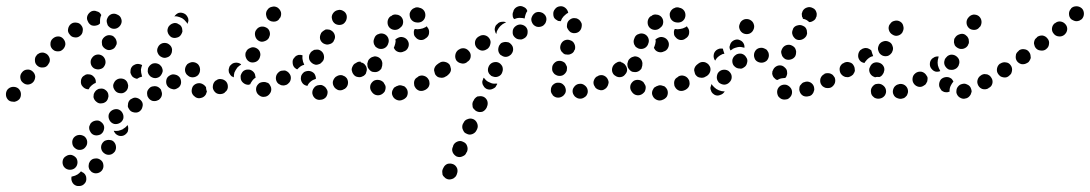

<svg xmlns="http://www.w3.org/2000/svg" viewBox="-35 -310 3650 643"><path d="M225 274Q231 270 236 264Q239 265 241 267Q244 268 246 270Q250 273 252 278Q254 282 254 287Q255 298 248 305Q241 313 230 313Q230 313 230 313Q230 313 230 313Q230 313 230 313Q220 314 212 307Q205 300 204 290Q204 288 204 285Q205 283 205 281Q206 281 207 281Q217 279 225 274ZM266 231Q272 222 282 221Q293 219 301 225Q310 231 311 241Q313 251 307 260Q301 268 291 270Q281 272 272 266Q271 265 271 265Q270 264 269 263Q267 260 264 257Q261 250 262 243Q262 237 266 231ZM221 220Q215 212 205 209Q195 207 186 213Q177 218 175 228Q173 238 178 247Q184 256 194 258Q204 260 213 255Q222 249 224 239Q226 229 221 220ZM304 188Q306 198 315 204Q319 207 324 208Q329 209 334 208Q339 207 343 204Q347 201 350 197Q355 188 353 178Q351 168 343 162Q338 159 334 159Q329 158 324 159Q319 160 315 162Q311 165 308 169Q302 178 304 188ZM257 164Q256 154 248 147Q239 141 229 142Q219 143 212 151Q206 159 207 169Q208 180 216 186Q224 193 234 192Q245 191 251 183Q258 175 257 164ZM394 125Q394 130 391 134Q388 138 384 141Q380 144 375 145Q370 146 365 145Q360 144 356 141Q352 139 350 135Q347 132 346 128Q353 129 361 128Q370 126 378 122V121Q386 117 391 110Q392 109 392 109Q393 110 393 112Q394 113 394 115Q395 120 394 125ZM313 124Q316 114 310 105Q307 101 303 98Q299 95 295 94Q290 93 285 94Q280 95 276 97Q271 100 268 104Q266 108 264 113Q263 118 264 123Q265 127 268 132Q270 136 274 139Q278 142 283 143Q288 144 293 143Q298 142 302 140Q311 134 313 124ZM378 87Q380 77 375 68Q370 59 360 56Q350 54 341 59Q332 64 329 74Q327 84 332 93Q337 102 347 105Q357 107 366 102Q375 97 378 87ZM442 48Q445 38 440 30Q434 21 424 18Q414 15 406 21H405Q401 23 398 27Q395 31 394 36Q393 41 393 46Q394 51 397 55Q402 64 412 66Q422 69 431 64Q440 58 442 48ZM316 33Q320 31 323 27Q326 23 327 18Q329 13 328 8Q327 -2 319 -8Q311 -15 300 -13Q295 -13 291 -10Q287 -8 284 -4Q281 0 279 5Q278 10 278 15Q280 25 288 31Q296 38 306 36Q311 36 316 33ZM35 3Q34 -7 26 -14Q18 -20 7 -19Q-3 -18 -10 -10Q-16 -2 -15 9Q-14 19 -6 26Q-2 29 3 30Q8 31 13 31Q18 30 22 28Q26 26 30 22Q36 14 35 3ZM495 25H496Q500 22 503 18Q506 14 507 9Q508 4 507 0Q506 -5 504 -10Q501 -14 497 -17Q493 -20 488 -21Q483 -22 479 -21Q474 -21 469 -18Q465 -15 462 -11Q459 -7 458 -3Q457 2 458 7Q458 12 461 16Q466 25 476 28Q487 30 495 25ZM391 -10Q394 -15 394 -20Q395 -24 393 -29Q392 -34 389 -38Q383 -46 372 -47Q362 -48 354 -42Q350 -39 348 -35Q345 -30 344 -25Q344 -20 345 -16Q347 -11 350 -7Q356 1 366 2Q377 4 385 -3Q389 -6 391 -10ZM560 -15Q564 -17 567 -21Q570 -25 571 -30Q572 -35 571 -40Q570 -45 568 -49Q562 -58 552 -60Q542 -63 533 -57Q524 -52 522 -42Q520 -31 525 -23Q528 -18 532 -16Q536 -13 541 -12Q546 -10 551 -11Q555 -12 560 -15ZM242 -20Q235 -27 236 -38Q236 -43 238 -47Q240 -52 244 -55Q248 -58 252 -60Q257 -62 262 -61Q272 -61 279 -53Q286 -46 286 -35Q286 -35 286 -34Q285 -33 285 -32Q283 -31 280 -30Q272 -25 266 -18Q264 -15 262 -11Q261 -11 261 -11Q260 -11 259 -11Q249 -12 242 -20ZM83 -54Q82 -64 74 -71Q66 -78 56 -77Q45 -76 39 -68Q32 -60 33 -50Q34 -39 42 -33Q50 -26 60 -27Q70 -28 77 -36Q83 -44 83 -54ZM403 -63Q401 -67 402 -72Q402 -77 404 -82Q406 -86 410 -90Q417 -95 425 -96Q434 -96 441 -92Q438 -84 437 -77Q437 -67 440 -57Q441 -55 441 -53Q440 -53 439 -53Q431 -51 424 -46Q419 -47 415 -49Q411 -51 408 -54Q405 -58 403 -63ZM466 -57Q463 -60 461 -65Q459 -70 460 -75Q460 -80 462 -84Q467 -93 476 -97Q486 -100 495 -96Q500 -94 503 -90Q507 -86 508 -82Q510 -77 510 -72Q509 -67 507 -63Q506 -61 504 -58Q499 -51 490 -49Q482 -47 474 -51Q469 -53 466 -57ZM624 -56Q628 -59 631 -63Q633 -67 634 -72Q635 -77 634 -82Q633 -87 630 -91Q624 -99 614 -101Q604 -103 595 -97Q595 -97 595 -97Q595 -97 595 -97Q587 -91 585 -81Q583 -71 589 -62Q592 -58 596 -56Q600 -53 605 -52Q610 -51 615 -52Q620 -53 624 -56ZM269 -97Q271 -87 280 -81Q284 -79 289 -78Q294 -77 298 -78Q303 -79 307 -81Q312 -84 314 -88Q320 -97 318 -107Q316 -117 308 -123Q299 -129 289 -127Q279 -125 273 -116Q267 -108 269 -97ZM130 -100Q132 -104 132 -109Q132 -114 130 -118Q128 -123 124 -127Q121 -130 116 -132Q112 -134 107 -134Q102 -134 97 -132Q93 -130 89 -127Q89 -126 89 -126Q88 -126 88 -126V-125Q81 -118 82 -107Q82 -97 90 -90Q98 -83 108 -84Q119 -84 125 -92Q128 -96 130 -100ZM493 -133Q497 -123 506 -119Q515 -114 525 -118Q535 -121 539 -131Q541 -135 541 -140Q542 -145 540 -150Q538 -155 535 -158Q531 -162 527 -164Q518 -168 508 -165Q498 -161 494 -152Q489 -142 493 -133ZM184 -162Q184 -172 177 -180Q170 -188 160 -188Q150 -188 142 -181Q134 -174 134 -164Q133 -154 140 -146Q144 -142 148 -140Q153 -138 158 -138Q163 -138 167 -139Q172 -141 176 -145Q183 -152 184 -162ZM306 -169Q306 -164 307 -159Q309 -154 312 -151Q316 -147 320 -145Q329 -140 339 -144Q349 -147 353 -157Q356 -161 356 -166Q356 -171 354 -176Q353 -180 349 -184Q346 -188 342 -190Q332 -194 323 -191Q313 -187 308 -178Q306 -174 306 -169ZM526 -211Q525 -206 527 -201Q528 -197 531 -193Q534 -189 538 -186Q547 -181 557 -184Q567 -186 572 -195Q575 -200 576 -205Q576 -209 575 -214Q574 -219 571 -223Q568 -227 563 -229Q555 -235 545 -232Q535 -229 529 -220Q527 -216 526 -211ZM242 -206Q244 -216 238 -224Q232 -233 222 -234Q211 -236 203 -230Q195 -224 193 -213Q191 -203 198 -195Q204 -186 214 -185Q224 -183 232 -189Q241 -195 242 -206ZM325 -228Q326 -226 326 -225Q329 -221 333 -218Q337 -215 342 -214Q347 -213 352 -214Q357 -215 361 -218Q368 -223 371 -231Q374 -239 371 -247Q368 -257 358 -261Q349 -266 339 -263Q329 -259 325 -250Q320 -241 324 -231Q324 -229 325 -228ZM292 -226Q292 -226 292 -226Q282 -222 272 -225Q263 -229 259 -239Q254 -248 258 -258Q262 -267 271 -272Q276 -274 280 -274Q285 -274 289 -272Q294 -271 298 -268Q302 -264 304 -260Q304 -260 304 -260Q304 -259 304 -259Q300 -251 300 -241Q300 -237 300 -232Q299 -230 297 -229Q295 -227 293 -226Q292 -226 292 -226ZM590 -258Q593 -254 595 -249Q596 -245 596 -240Q595 -235 593 -230Q591 -234 588 -237Q583 -244 575 -249Q567 -253 558 -255Q554 -256 549 -255Q555 -264 564 -267Q574 -269 583 -264Q587 -262 590 -258Z M1057 15Q1063 6 1062 -4Q1061 -9 1058 -13Q1056 -17 1052 -20Q1048 -23 1043 -25Q1038 -26 1033 -25Q1022 -24 1016 -15Q1010 -7 1011 3Q1012 8 1014 12Q1017 17 1021 20Q1025 23 1030 24Q1034 25 1039 24H1040Q1050 23 1057 15ZM638 18Q628 21 619 15Q619 15 618 14Q609 8 607 -2Q606 -12 611 -21Q617 -29 627 -31Q637 -33 646 -27Q646 -27 646 -27Q649 -25 651 -23Q653 -20 655 -18Q655 -12 657 -6Q657 -5 658 -4Q657 -1 656 2Q655 5 654 7Q648 16 638 18ZM869 3Q875 -5 873 -16Q872 -20 869 -25Q867 -29 863 -32Q858 -34 854 -35Q849 -36 844 -35H843Q838 -34 834 -32Q830 -29 827 -25Q824 -21 823 -16Q822 -11 823 -6Q825 4 834 10Q842 16 852 14H853Q863 12 869 3ZM728 -17Q729 -28 723 -36Q716 -44 706 -45Q696 -47 688 -40H687Q679 -33 678 -23Q676 -13 683 -4Q689 4 699 5Q710 6 718 0V-1Q727 -7 728 -17ZM1130 -28Q1132 -38 1127 -47Q1124 -51 1120 -54Q1116 -56 1111 -58Q1106 -59 1101 -58Q1096 -57 1092 -54H1091Q1083 -48 1080 -38Q1078 -28 1084 -19Q1086 -15 1091 -12Q1095 -9 1099 -8Q1104 -7 1109 -8Q1114 -9 1118 -12H1119Q1128 -18 1130 -28ZM977 -33Q971 -42 973 -52V-53Q974 -58 977 -62Q980 -66 984 -69Q988 -71 993 -72Q998 -73 1003 -72Q1012 -70 1018 -63Q1023 -55 1023 -46Q1017 -44 1013 -42Q1004 -37 998 -29Q996 -26 994 -22Q994 -22 993 -22Q993 -23 992 -23Q982 -25 977 -33ZM939 -47Q940 -57 933 -65Q930 -69 926 -71Q922 -74 917 -74Q912 -74 907 -73Q902 -72 898 -68Q890 -61 889 -51Q888 -41 894 -33Q897 -29 902 -27Q906 -24 911 -24Q916 -23 921 -25Q926 -26 929 -29L930 -30Q938 -36 939 -47ZM779 -33Q771 -40 771 -50V-51Q770 -56 772 -60Q774 -65 777 -69Q780 -73 785 -75Q789 -77 794 -77Q804 -78 812 -71Q820 -64 820 -54L821 -53Q821 -52 821 -51Q821 -50 821 -50Q813 -45 808 -37Q805 -33 803 -28Q802 -27 800 -27Q799 -27 797 -26Q787 -26 779 -33ZM734 -63Q731 -67 731 -72Q730 -77 732 -82Q733 -87 736 -91H737Q743 -99 753 -100Q764 -101 772 -95Q772 -95 772 -94Q773 -94 773 -94Q766 -90 760 -84Q754 -76 750 -67Q748 -59 748 -51Q746 -52 744 -53Q742 -54 740 -55Q736 -59 734 -63ZM587 -67Q589 -62 592 -59Q596 -55 600 -53Q605 -51 610 -51Q620 -51 628 -58Q635 -66 635 -76V-77Q635 -87 628 -95Q620 -102 610 -102Q605 -102 601 -100Q596 -98 592 -95Q589 -91 587 -87Q585 -82 585 -77V-76Q585 -71 587 -67ZM1190 -63Q1192 -68 1193 -73Q1194 -77 1193 -82Q1192 -87 1189 -91Q1183 -100 1173 -101Q1163 -103 1154 -97H1153Q1149 -94 1147 -90Q1144 -85 1143 -80Q1142 -76 1144 -71Q1145 -66 1148 -62Q1154 -53 1164 -52Q1174 -50 1182 -56H1183Q1187 -59 1190 -63ZM945 -101Q944 -111 952 -118V-119Q957 -124 964 -126Q971 -127 978 -125Q978 -124 978 -122Q977 -113 980 -103Q982 -98 984 -93Q978 -92 972 -88Q965 -83 961 -78Q958 -78 956 -80Q954 -81 952 -83Q945 -90 945 -101ZM1001 -110Q1005 -101 1014 -96Q1018 -94 1023 -93Q1028 -93 1033 -95Q1038 -96 1041 -100Q1045 -103 1047 -107L1048 -108Q1052 -117 1049 -127Q1046 -137 1036 -142Q1032 -144 1027 -144Q1022 -144 1017 -143Q1013 -141 1009 -138Q1005 -135 1003 -130L1002 -129Q998 -120 1001 -110ZM789 -116Q793 -106 803 -102Q812 -99 822 -103Q831 -107 835 -117V-118Q839 -127 835 -137Q831 -146 821 -150Q811 -154 802 -149Q792 -145 789 -136L788 -135Q785 -125 789 -116ZM1037 -179Q1040 -169 1049 -164Q1053 -162 1058 -161Q1063 -160 1068 -162Q1073 -163 1077 -166Q1081 -169 1083 -173V-174Q1089 -183 1086 -193Q1083 -203 1074 -208Q1070 -211 1065 -211Q1060 -212 1055 -211Q1051 -209 1047 -206Q1043 -203 1040 -199V-198Q1035 -189 1037 -179ZM820 -188Q823 -178 832 -173Q841 -168 851 -172Q861 -175 866 -184V-185Q871 -194 868 -204Q865 -214 856 -218Q846 -223 836 -220Q827 -217 822 -208L821 -207Q817 -198 820 -188ZM1077 -246Q1079 -236 1088 -230Q1097 -225 1107 -227Q1117 -229 1122 -238L1123 -239Q1125 -243 1126 -248Q1127 -253 1126 -258Q1125 -263 1122 -267Q1119 -271 1115 -273Q1106 -279 1096 -276Q1086 -274 1080 -265Q1074 -256 1077 -246ZM857 -256Q859 -246 868 -241Q873 -238 877 -238Q882 -237 887 -238Q892 -239 896 -242Q900 -245 902 -250H903Q908 -259 906 -269Q903 -279 894 -285Q885 -290 875 -287Q865 -285 860 -276L859 -275Q854 -266 857 -256Z M1327 14Q1332 5 1330 -5Q1329 -10 1326 -14Q1323 -18 1319 -21Q1314 -23 1309 -24Q1305 -25 1300 -24Q1299 -24 1298 -23Q1293 -22 1289 -19Q1284 -17 1282 -12Q1279 -8 1278 -3Q1277 2 1278 6Q1281 17 1289 22Q1298 28 1308 26Q1310 25 1311 25Q1321 22 1327 14ZM1228 9Q1238 10 1246 4Q1250 1 1253 -3Q1255 -7 1256 -12Q1257 -17 1256 -22Q1254 -27 1251 -31Q1251 -31 1251 -32Q1245 -40 1235 -42Q1224 -44 1216 -39Q1212 -36 1209 -32Q1206 -28 1205 -23Q1204 -18 1205 -13Q1206 -8 1209 -4Q1210 -2 1211 -1Q1218 8 1228 9ZM1399 -17Q1402 -21 1403 -26Q1404 -30 1403 -35Q1403 -40 1400 -44Q1395 -53 1385 -56Q1375 -59 1366 -54L1364 -52Q1360 -50 1356 -46Q1353 -42 1352 -37Q1351 -32 1352 -27Q1352 -22 1355 -18Q1360 -9 1370 -6Q1380 -4 1389 -9L1391 -10Q1396 -13 1399 -17ZM1471 -71Q1473 -81 1467 -90Q1464 -94 1460 -97Q1455 -99 1451 -100Q1446 -101 1441 -100Q1436 -99 1432 -96L1430 -95Q1426 -92 1423 -88Q1420 -83 1419 -79Q1418 -74 1420 -69Q1421 -64 1423 -60Q1426 -56 1430 -53Q1435 -50 1440 -50Q1444 -49 1449 -50Q1454 -51 1458 -54L1460 -55Q1469 -61 1471 -71ZM1174 -103Q1169 -104 1165 -103Q1161 -102 1157 -99L1155 -98Q1151 -95 1148 -90Q1145 -86 1144 -81Q1144 -77 1145 -72Q1146 -67 1148 -63Q1151 -59 1156 -56Q1160 -53 1165 -52Q1169 -52 1174 -53Q1179 -54 1183 -56L1185 -58Q1186 -58 1186 -59Q1187 -59 1187 -59Q1184 -62 1182 -65Q1176 -73 1174 -83Q1172 -92 1173 -101L1174 -103Q1174 -103 1174 -103ZM1196 -87Q1197 -83 1200 -79Q1203 -75 1207 -72Q1211 -69 1216 -69Q1221 -68 1226 -69Q1231 -70 1235 -73Q1239 -76 1242 -80Q1244 -85 1245 -90V-92Q1247 -102 1241 -111Q1235 -119 1224 -121Q1219 -122 1215 -120Q1210 -119 1206 -116Q1202 -113 1199 -109Q1197 -105 1196 -100L1195 -97Q1195 -92 1196 -87ZM1295 -182 1297 -183Q1306 -188 1316 -185Q1326 -182 1331 -173Q1336 -164 1333 -154Q1330 -144 1321 -139L1318 -138Q1309 -133 1299 -136Q1289 -139 1285 -148Q1284 -149 1284 -149Q1284 -150 1284 -150Q1284 -151 1285 -153L1286 -155Q1289 -163 1290 -172Q1290 -175 1289 -178Q1291 -179 1292 -180Q1293 -181 1295 -182ZM1216 -171Q1216 -166 1218 -161Q1220 -157 1223 -153Q1227 -150 1231 -148Q1241 -144 1251 -148Q1260 -152 1264 -161L1265 -164Q1269 -173 1265 -183Q1261 -192 1252 -196Q1247 -198 1242 -198Q1237 -198 1233 -196Q1228 -195 1224 -191Q1221 -188 1219 -183L1218 -180Q1216 -176 1216 -171ZM1402 -201Q1403 -211 1396 -219Q1396 -220 1395 -221Q1394 -221 1394 -222Q1392 -220 1390 -219Q1381 -214 1372 -213Q1363 -211 1354 -213Q1354 -213 1354 -213Q1350 -207 1351 -199Q1351 -191 1356 -186Q1363 -177 1373 -176Q1383 -175 1391 -182Q1393 -183 1394 -184Q1402 -191 1402 -201ZM1263 -238Q1262 -227 1268 -219Q1275 -211 1285 -210Q1296 -209 1304 -216Q1305 -216 1305 -217Q1314 -223 1315 -234Q1316 -244 1310 -252Q1307 -256 1303 -258Q1298 -261 1293 -261Q1288 -262 1284 -261Q1279 -260 1275 -256Q1274 -256 1272 -255Q1264 -248 1263 -238ZM1357 -285Q1352 -283 1348 -281Q1344 -278 1341 -274Q1338 -269 1337 -265Q1336 -254 1341 -246Q1347 -237 1358 -235Q1358 -235 1359 -235Q1369 -233 1378 -238Q1387 -244 1389 -254Q1391 -264 1386 -273Q1380 -282 1370 -284Q1368 -284 1367 -285Q1362 -286 1357 -285Z M1446 265Q1446 270 1447 275Q1449 280 1453 283Q1456 287 1461 289Q1465 291 1470 291Q1475 291 1480 289Q1484 288 1488 284Q1492 281 1494 276L1495 273Q1499 263 1496 254Q1492 244 1483 240Q1473 236 1463 239Q1454 243 1450 252L1448 256Q1446 260 1446 265ZM1481 200Q1485 209 1494 214Q1499 216 1504 216Q1509 216 1513 214Q1518 212 1522 209Q1525 206 1527 201L1529 198Q1533 188 1529 178Q1526 169 1516 165Q1507 160 1497 164Q1487 168 1483 177L1482 181Q1477 190 1481 200ZM1513 115Q1513 120 1515 124Q1517 129 1520 133Q1523 136 1528 138Q1537 143 1547 139Q1557 135 1561 126L1563 122Q1567 113 1563 103Q1559 93 1550 89Q1540 85 1531 89Q1521 92 1517 102L1515 105Q1513 110 1513 115ZM1547 39Q1547 44 1548 49Q1550 54 1554 57Q1557 61 1562 63Q1571 67 1581 64Q1590 60 1595 50L1596 47Q1600 38 1597 28Q1593 18 1584 14Q1579 12 1574 12Q1569 12 1564 13Q1560 15 1556 19Q1553 22 1551 27L1549 30Q1547 35 1547 39ZM1922 16Q1926 14 1929 10Q1932 5 1933 1Q1934 -4 1933 -9Q1931 -19 1922 -25Q1914 -31 1904 -29H1903Q1893 -27 1887 -18Q1881 -10 1883 0Q1884 5 1887 9Q1890 14 1894 16Q1898 19 1903 20Q1908 21 1913 20Q1918 19 1922 16ZM1834 17Q1844 17 1852 10Q1855 7 1858 2Q1860 -2 1860 -7Q1860 -12 1858 -17Q1857 -21 1853 -25Q1846 -33 1836 -33Q1826 -34 1818 -27Q1814 -24 1812 -19Q1810 -15 1810 -10Q1809 -5 1811 0Q1813 5 1816 8Q1816 9 1816 9Q1824 17 1834 17ZM1998 -19Q2001 -23 2002 -28Q2004 -33 2003 -37Q2002 -42 1999 -47Q1994 -55 1984 -58Q1973 -60 1965 -54H1964Q1956 -49 1953 -38Q1951 -28 1957 -20Q1959 -15 1963 -13Q1967 -10 1972 -9Q1977 -7 1982 -8Q1987 -9 1991 -12Q1996 -15 1998 -19ZM1580 -36Q1580 -31 1582 -26Q1584 -22 1587 -18Q1591 -14 1595 -12Q1600 -10 1605 -10Q1610 -10 1614 -12Q1619 -14 1623 -17Q1626 -20 1628 -25L1630 -28Q1630 -29 1630 -29Q1630 -30 1630 -30Q1627 -30 1624 -30Q1615 -29 1607 -33Q1598 -36 1592 -42Q1588 -46 1585 -50Q1585 -50 1585 -49Q1584 -49 1584 -49L1583 -45Q1581 -41 1580 -36ZM2065 -73Q2066 -83 2060 -91Q2058 -95 2053 -98Q2049 -101 2044 -102Q2039 -102 2034 -101Q2030 -100 2026 -97H2025Q2017 -91 2015 -81Q2013 -71 2019 -62Q2022 -58 2026 -56Q2030 -53 2035 -52Q2040 -51 2045 -52Q2050 -53 2054 -56V-57Q2063 -63 2065 -73ZM1649 -78Q1649 -83 1647 -88Q1645 -92 1641 -96Q1638 -99 1633 -101Q1624 -104 1614 -100Q1605 -96 1601 -86Q1599 -81 1599 -76Q1599 -71 1601 -67Q1603 -62 1607 -59Q1610 -55 1615 -54Q1625 -50 1634 -54Q1644 -58 1647 -68Q1649 -73 1649 -78ZM1471 -65Q1474 -69 1475 -74Q1476 -79 1474 -84Q1473 -89 1471 -93Q1465 -101 1454 -103Q1444 -105 1436 -99L1434 -98Q1430 -95 1427 -91Q1424 -86 1423 -81Q1423 -77 1424 -72Q1425 -67 1427 -63Q1433 -54 1444 -52Q1454 -51 1462 -56L1464 -58Q1468 -61 1471 -65ZM1814 -79Q1814 -74 1816 -70Q1819 -65 1822 -62Q1826 -59 1831 -57Q1841 -54 1850 -58Q1859 -63 1863 -73Q1864 -78 1864 -83Q1864 -88 1861 -92Q1859 -97 1856 -100Q1852 -103 1847 -105Q1837 -108 1828 -104Q1819 -99 1815 -89Q1814 -84 1814 -79ZM1541 -118Q1543 -129 1537 -137Q1534 -141 1530 -144Q1526 -147 1521 -148Q1516 -149 1511 -148Q1506 -147 1502 -144L1500 -143Q1492 -137 1490 -127Q1488 -117 1493 -108Q1499 -100 1509 -98Q1519 -95 1528 -101L1530 -103Q1539 -108 1541 -118ZM1683 -140Q1684 -145 1683 -150Q1682 -155 1679 -159Q1676 -163 1672 -166Q1668 -169 1663 -169Q1658 -170 1653 -169Q1648 -168 1644 -166Q1640 -163 1638 -159L1637 -158Q1635 -154 1634 -149Q1633 -144 1634 -139Q1635 -134 1638 -130Q1640 -126 1645 -124Q1649 -121 1654 -120Q1659 -119 1663 -120Q1668 -121 1672 -124Q1677 -127 1679 -131Q1682 -135 1683 -140ZM1843 -161Q1841 -156 1841 -151Q1841 -146 1843 -142Q1845 -137 1849 -134Q1852 -130 1857 -128Q1862 -127 1867 -127Q1872 -127 1876 -129Q1881 -131 1884 -134Q1888 -138 1889 -143H1890Q1893 -153 1889 -162Q1885 -172 1875 -175Q1866 -179 1856 -175Q1847 -171 1843 -161ZM1607 -162Q1610 -172 1604 -181Q1598 -190 1588 -192Q1578 -194 1569 -188L1567 -187Q1558 -181 1556 -171Q1554 -161 1560 -152Q1566 -144 1576 -141Q1586 -139 1595 -145L1597 -146Q1605 -152 1607 -162ZM1724 -184Q1732 -191 1732 -202Q1733 -212 1726 -220Q1719 -227 1708 -228Q1698 -228 1690 -221Q1682 -214 1682 -204Q1681 -193 1688 -186Q1692 -182 1696 -180Q1701 -178 1706 -178Q1711 -177 1715 -179Q1720 -181 1724 -184ZM1641 -223Q1648 -230 1657 -234Q1659 -234 1660 -235Q1654 -238 1647 -237Q1640 -237 1634 -233L1632 -231Q1628 -228 1625 -224Q1623 -220 1622 -215Q1621 -210 1623 -205Q1624 -200 1627 -196Q1628 -201 1629 -205L1631 -209Q1635 -217 1641 -223ZM1864 -218Q1866 -213 1869 -209Q1872 -205 1876 -202Q1880 -200 1885 -199Q1896 -198 1904 -204Q1912 -211 1913 -221Q1914 -226 1913 -231Q1911 -236 1908 -240Q1905 -244 1901 -246Q1897 -249 1892 -249Q1882 -251 1873 -244Q1865 -238 1864 -228V-227Q1863 -222 1864 -218ZM1788 -228Q1792 -232 1793 -236Q1795 -241 1795 -246Q1795 -251 1793 -255Q1791 -260 1787 -263Q1783 -267 1779 -268Q1774 -270 1769 -270Q1764 -270 1759 -268Q1750 -263 1746 -253Q1742 -244 1747 -234Q1751 -225 1761 -221Q1770 -218 1780 -222Q1785 -224 1788 -228ZM1820 -252Q1818 -257 1818 -262Q1817 -272 1824 -280Q1830 -288 1841 -289Q1851 -290 1859 -283Q1866 -277 1868 -267Q1863 -265 1860 -262Q1852 -256 1847 -248Q1845 -243 1843 -239Q1839 -239 1834 -240Q1830 -242 1826 -245Q1822 -248 1820 -252ZM1690 -247Q1688 -247 1687 -246Q1682 -251 1682 -258Q1681 -265 1684 -271L1685 -275Q1689 -284 1699 -288Q1709 -292 1718 -287Q1723 -285 1726 -282Q1730 -278 1731 -273Q1727 -268 1725 -261Q1723 -255 1722 -248Q1716 -250 1709 -250Q1699 -251 1690 -247Z M2198 14Q2203 5 2201 -5Q2200 -10 2197 -14Q2194 -18 2190 -21Q2185 -23 2180 -24Q2176 -25 2171 -24Q2170 -24 2169 -23Q2164 -22 2160 -19Q2155 -17 2153 -12Q2150 -8 2149 -3Q2148 2 2149 6Q2152 17 2160 22Q2169 28 2179 26Q2181 25 2182 25Q2192 22 2198 14ZM2099 9Q2109 10 2117 4Q2121 1 2124 -3Q2126 -7 2127 -12Q2128 -17 2127 -22Q2125 -27 2122 -31Q2122 -31 2122 -32Q2116 -40 2106 -42Q2095 -44 2087 -39Q2083 -36 2080 -32Q2077 -28 2076 -23Q2075 -18 2076 -13Q2077 -8 2080 -4Q2081 -2 2082 -1Q2089 8 2099 9ZM2270 -17Q2273 -21 2274 -26Q2275 -30 2274 -35Q2274 -40 2271 -44Q2266 -53 2256 -56Q2246 -59 2237 -54L2235 -52Q2231 -50 2227 -46Q2224 -42 2223 -37Q2222 -32 2223 -27Q2223 -22 2226 -18Q2231 -9 2241 -6Q2251 -4 2260 -9L2262 -10Q2267 -13 2270 -17ZM2342 -71Q2344 -81 2338 -90Q2335 -94 2331 -97Q2326 -99 2322 -100Q2317 -101 2312 -100Q2307 -99 2303 -96L2301 -95Q2297 -92 2294 -88Q2291 -83 2290 -79Q2289 -74 2291 -69Q2292 -64 2294 -60Q2297 -56 2301 -53Q2306 -50 2311 -50Q2315 -49 2320 -50Q2325 -51 2329 -54L2331 -55Q2340 -61 2342 -71ZM2045 -103Q2040 -104 2036 -103Q2032 -102 2028 -99L2026 -98Q2022 -95 2019 -90Q2016 -86 2015 -81Q2015 -77 2016 -72Q2017 -67 2019 -63Q2022 -59 2027 -56Q2031 -53 2036 -52Q2040 -52 2045 -53Q2050 -54 2054 -56L2056 -58Q2057 -58 2057 -59Q2058 -59 2058 -59Q2055 -62 2053 -65Q2047 -73 2045 -83Q2043 -92 2044 -101L2045 -103Q2045 -103 2045 -103ZM2067 -87Q2068 -83 2071 -79Q2074 -75 2078 -72Q2082 -69 2087 -69Q2092 -68 2097 -69Q2102 -70 2106 -73Q2110 -76 2113 -80Q2115 -85 2116 -90V-92Q2118 -102 2112 -111Q2106 -119 2095 -121Q2090 -122 2086 -120Q2081 -119 2077 -116Q2073 -113 2070 -109Q2068 -105 2067 -100L2066 -97Q2066 -92 2067 -87ZM2166 -182 2168 -183Q2177 -188 2187 -185Q2197 -182 2202 -173Q2207 -164 2204 -154Q2201 -144 2192 -139L2189 -138Q2180 -133 2170 -136Q2160 -139 2156 -148Q2155 -149 2155 -149Q2155 -150 2155 -150Q2155 -151 2156 -153L2157 -155Q2160 -163 2161 -172Q2161 -175 2160 -178Q2162 -179 2163 -180Q2164 -181 2166 -182ZM2087 -171Q2087 -166 2089 -161Q2091 -157 2094 -153Q2098 -150 2102 -148Q2112 -144 2122 -148Q2131 -152 2135 -161L2136 -164Q2140 -173 2136 -183Q2132 -192 2123 -196Q2118 -198 2113 -198Q2108 -198 2104 -196Q2099 -195 2095 -191Q2092 -188 2090 -183L2089 -180Q2087 -176 2087 -171ZM2273 -201Q2274 -211 2267 -219Q2267 -220 2266 -221Q2265 -221 2265 -222Q2263 -220 2261 -219Q2252 -214 2243 -213Q2234 -211 2225 -213Q2225 -213 2225 -213Q2221 -207 2222 -199Q2222 -191 2227 -186Q2234 -177 2244 -176Q2254 -175 2262 -182Q2264 -183 2265 -184Q2273 -191 2273 -201ZM2134 -238Q2133 -227 2139 -219Q2146 -211 2156 -210Q2167 -209 2175 -216Q2176 -216 2176 -217Q2185 -223 2186 -234Q2187 -244 2181 -252Q2178 -256 2174 -258Q2169 -261 2164 -261Q2159 -262 2155 -261Q2150 -260 2146 -256Q2145 -256 2143 -255Q2135 -248 2134 -238ZM2228 -285Q2223 -283 2219 -281Q2215 -278 2212 -274Q2209 -269 2208 -265Q2207 -254 2212 -246Q2218 -237 2229 -235Q2229 -235 2230 -235Q2240 -233 2249 -238Q2258 -244 2260 -254Q2262 -264 2257 -273Q2251 -282 2241 -284Q2239 -284 2238 -285Q2233 -286 2228 -285Z M2597 23Q2602 23 2606 20Q2610 17 2613 13Q2616 9 2617 4Q2619 -6 2614 -14Q2608 -23 2598 -26Q2588 -28 2579 -23Q2570 -17 2568 -7Q2567 -2 2568 3Q2569 8 2571 12Q2574 16 2578 19Q2582 22 2587 23Q2592 24 2597 23ZM2683 8Q2687 4 2689 0Q2691 -5 2692 -9Q2692 -14 2691 -19Q2688 -29 2679 -34Q2669 -39 2659 -35Q2654 -34 2651 -31Q2647 -27 2644 -23Q2642 -19 2642 -14Q2641 -9 2643 -4Q2646 6 2655 11Q2664 15 2674 12H2675Q2679 11 2683 8ZM2344 -16Q2344 -11 2346 -7Q2347 -2 2351 2Q2354 5 2359 8Q2368 12 2377 8Q2387 5 2392 -4Q2386 -4 2381 -5Q2372 -7 2364 -12Q2357 -17 2351 -24Q2350 -26 2348 -29Q2348 -28 2348 -27Q2347 -27 2347 -26Q2345 -21 2344 -16ZM2761 -32Q2764 -42 2760 -51Q2757 -55 2754 -59Q2750 -62 2745 -64Q2741 -65 2736 -65Q2731 -65 2726 -63V-62Q2717 -58 2713 -48Q2710 -38 2714 -29Q2716 -25 2720 -21Q2724 -18 2729 -16Q2733 -15 2738 -15Q2743 -15 2748 -17Q2757 -22 2761 -32ZM2415 -47Q2416 -52 2415 -57Q2414 -62 2411 -66Q2408 -70 2404 -73Q2395 -78 2385 -76Q2375 -74 2369 -65Q2367 -61 2366 -56Q2365 -51 2366 -46Q2367 -41 2370 -37Q2372 -33 2376 -31Q2381 -28 2386 -27Q2390 -26 2395 -27Q2400 -28 2404 -31Q2408 -34 2411 -38Q2414 -42 2415 -47ZM2551 -63Q2551 -68 2552 -73H2553Q2556 -83 2565 -88Q2574 -93 2584 -90Q2589 -88 2592 -85Q2596 -82 2599 -77Q2601 -73 2601 -68Q2602 -63 2600 -58Q2599 -55 2598 -53Q2597 -51 2595 -49Q2590 -49 2585 -48Q2576 -47 2568 -42Q2563 -43 2560 -47Q2556 -50 2554 -54Q2552 -58 2551 -63ZM2824 -64Q2827 -68 2828 -73Q2828 -78 2827 -83Q2826 -87 2823 -91Q2820 -96 2816 -98Q2812 -101 2807 -102Q2802 -102 2797 -101Q2793 -100 2788 -97Q2780 -91 2778 -81Q2776 -71 2782 -62Q2785 -58 2789 -56Q2794 -53 2799 -52Q2803 -51 2808 -52Q2813 -54 2817 -56V-57Q2822 -59 2824 -64ZM2344 -73Q2346 -83 2340 -91Q2337 -96 2333 -98Q2329 -101 2324 -102Q2319 -103 2314 -102Q2309 -101 2305 -98Q2296 -92 2294 -81Q2293 -71 2298 -63Q2304 -54 2315 -52Q2325 -51 2333 -56L2334 -57Q2342 -63 2344 -73ZM2467 -100Q2470 -110 2464 -118Q2459 -127 2449 -130Q2439 -132 2430 -127L2429 -126Q2421 -121 2418 -111Q2416 -101 2421 -92Q2424 -88 2428 -85Q2432 -82 2437 -81Q2442 -80 2447 -80Q2452 -81 2456 -84Q2465 -89 2467 -100ZM2533 -107Q2540 -115 2540 -125Q2540 -130 2538 -135Q2536 -139 2533 -143Q2529 -146 2524 -148Q2520 -150 2515 -150Q2504 -150 2497 -143Q2490 -135 2490 -125Q2490 -120 2492 -115Q2493 -111 2497 -107Q2500 -104 2505 -102Q2510 -100 2515 -100Q2525 -100 2533 -107ZM2363 -141 2364 -142Q2368 -145 2374 -147Q2380 -148 2386 -147Q2387 -141 2389 -136Q2390 -133 2391 -130Q2388 -130 2385 -129Q2376 -125 2369 -119Q2363 -113 2360 -107Q2354 -115 2355 -125Q2356 -135 2363 -141ZM2581 -137Q2581 -132 2583 -127Q2584 -122 2587 -119Q2590 -115 2595 -112Q2604 -108 2614 -111Q2624 -114 2629 -123V-124Q2631 -128 2631 -133Q2632 -138 2630 -143Q2629 -147 2626 -151Q2622 -155 2618 -157Q2609 -162 2599 -159Q2589 -156 2584 -146Q2582 -142 2581 -137ZM2408 -153Q2409 -158 2411 -163Q2415 -172 2425 -176Q2435 -180 2444 -175Q2451 -172 2455 -165Q2459 -158 2458 -150Q2456 -151 2454 -151Q2444 -154 2435 -152Q2426 -150 2418 -146V-145Q2414 -143 2411 -141Q2411 -141 2411 -142Q2410 -143 2410 -144Q2408 -148 2408 -153ZM2618 -204Q2617 -199 2619 -194Q2620 -190 2623 -186Q2626 -182 2630 -179Q2639 -174 2649 -177Q2659 -180 2665 -189Q2667 -193 2668 -198Q2668 -203 2667 -208Q2666 -213 2663 -217Q2660 -221 2655 -223Q2646 -228 2636 -225Q2626 -223 2621 -214V-213Q2619 -209 2618 -204ZM2442 -212Q2446 -202 2455 -198Q2464 -194 2474 -197Q2484 -201 2488 -210Q2493 -220 2489 -230Q2486 -239 2476 -244Q2467 -248 2457 -245Q2447 -241 2443 -232V-231Q2438 -222 2442 -212ZM2650 -264Q2651 -268 2653 -273Q2658 -282 2668 -285Q2678 -288 2687 -283Q2692 -281 2695 -277Q2698 -273 2699 -269Q2701 -264 2700 -259Q2700 -254 2697 -250V-249Q2694 -243 2688 -240Q2682 -236 2675 -236Q2671 -240 2666 -243Q2661 -246 2654 -247Q2653 -249 2653 -251Q2652 -252 2651 -254Q2650 -259 2650 -264Z M2999 13Q3003 10 3004 5Q3006 1 3006 -4Q3006 -9 3004 -14Q3000 -23 2991 -27Q2981 -31 2972 -27H2971Q2966 -25 2962 -21Q2959 -18 2957 -13Q2955 -8 2955 -3Q2955 2 2957 6Q2961 16 2971 19Q2981 23 2990 19H2991Q2996 17 2999 13ZM2912 20Q2922 18 2928 10Q2934 1 2932 -9Q2930 -19 2921 -25Q2921 -25 2921 -25Q2917 -28 2912 -29Q2907 -30 2902 -29Q2897 -29 2893 -26Q2889 -23 2886 -19Q2883 -15 2882 -10Q2881 -5 2882 -1Q2882 4 2885 9Q2888 13 2892 16Q2892 16 2893 17Q2902 22 2912 20ZM3210 14Q3214 10 3216 6Q3218 1 3219 -3Q3219 -8 3217 -13Q3214 -23 3204 -27Q3195 -32 3185 -28H3184Q3179 -26 3176 -23Q3172 -19 3170 -15Q3168 -10 3168 -6Q3167 -1 3169 4Q3173 14 3182 18Q3191 23 3201 19H3202Q3207 17 3210 14ZM3127 -2Q3122 -4 3118 -7Q3115 -11 3113 -15Q3110 -20 3110 -25V-26Q3110 -36 3116 -44Q3123 -51 3134 -52Q3139 -52 3143 -51Q3148 -49 3152 -46Q3154 -44 3155 -42Q3157 -39 3158 -37Q3153 -31 3150 -25Q3145 -16 3145 -6Q3145 -4 3145 -3Q3143 -2 3141 -2Q3139 -1 3136 -1Q3131 -1 3127 -2ZM3288 -29Q3291 -39 3286 -48Q3283 -53 3280 -56Q3276 -59 3271 -61Q3266 -62 3261 -62Q3256 -61 3252 -59L3251 -58Q3242 -53 3239 -43Q3236 -34 3241 -24Q3246 -15 3255 -12Q3265 -9 3275 -14V-15Q3285 -19 3288 -29ZM3068 -33Q3071 -37 3071 -42Q3072 -47 3071 -52Q3069 -56 3066 -60Q3060 -68 3050 -70Q3039 -71 3031 -65L3030 -64Q3022 -58 3021 -47Q3020 -37 3026 -29Q3032 -21 3043 -19Q3053 -18 3061 -25H3062Q3066 -28 3068 -33ZM2879 -64Q2874 -73 2877 -83L2878 -84Q2881 -94 2890 -99Q2899 -103 2909 -100Q2919 -97 2924 -88Q2929 -79 2925 -69V-68Q2923 -63 2919 -58Q2916 -54 2910 -52Q2904 -53 2898 -52Q2897 -51 2896 -51Q2895 -51 2895 -51Q2894 -52 2894 -52Q2884 -55 2879 -64ZM3351 -63Q3353 -67 3354 -72Q3355 -77 3354 -82Q3353 -87 3350 -91Q3344 -100 3334 -101Q3324 -103 3315 -97H3314Q3306 -91 3304 -81Q3302 -70 3308 -62Q3314 -53 3324 -52Q3335 -50 3343 -56H3344Q3348 -59 3351 -63ZM2827 -73Q2829 -83 2823 -92Q2821 -96 2816 -99Q2812 -101 2807 -102Q2803 -103 2798 -102Q2793 -101 2789 -98H2788Q2779 -92 2777 -82Q2776 -71 2781 -63Q2784 -59 2788 -56Q2793 -53 2797 -52Q2802 -52 2807 -53Q2812 -54 2816 -56L2817 -57Q2826 -63 2827 -73ZM3109 -120Q3108 -120 3107 -121Q3106 -121 3105 -121Q3100 -121 3095 -119Q3091 -117 3087 -114L3086 -113Q3079 -106 3079 -95Q3079 -85 3086 -78Q3091 -72 3099 -70Q3107 -69 3114 -72Q3111 -77 3109 -82Q3105 -91 3105 -100Q3105 -109 3108 -118V-119Q3109 -120 3109 -120ZM3129 -91Q3134 -81 3143 -77Q3148 -76 3153 -76Q3158 -76 3162 -78Q3167 -80 3170 -83Q3174 -87 3176 -92V-93Q3180 -102 3176 -112Q3171 -121 3162 -125Q3157 -127 3152 -127Q3147 -127 3143 -125Q3138 -123 3135 -119Q3131 -115 3129 -111V-110Q3125 -100 3129 -91ZM2839 -126Q2840 -136 2847 -143H2848Q2852 -147 2857 -148Q2862 -150 2867 -149Q2871 -149 2876 -146Q2880 -144 2883 -141Q2884 -136 2886 -131Q2887 -127 2889 -123Q2889 -123 2889 -123Q2889 -123 2889 -122Q2884 -121 2880 -119Q2871 -114 2865 -106Q2862 -103 2860 -99Q2855 -100 2851 -102Q2847 -104 2844 -108Q2838 -116 2839 -126ZM2907 -139Q2910 -129 2920 -124Q2929 -120 2939 -123Q2948 -127 2953 -136V-137Q2958 -146 2954 -156Q2951 -166 2942 -170Q2932 -175 2922 -171Q2913 -168 2908 -159V-158Q2903 -148 2907 -139ZM3160 -173Q3159 -168 3161 -163Q3162 -158 3165 -155Q3169 -151 3173 -149Q3182 -144 3192 -147Q3202 -150 3207 -159V-160Q3210 -164 3210 -169Q3210 -174 3209 -179Q3207 -184 3204 -188Q3201 -191 3197 -194Q3188 -199 3178 -195Q3168 -192 3163 -183L3162 -182Q3160 -178 3160 -173ZM2942 -209Q2945 -199 2954 -194Q2963 -188 2973 -191Q2983 -194 2988 -203V-204Q2993 -213 2990 -223Q2988 -233 2979 -238Q2970 -243 2960 -240Q2950 -238 2945 -228H2944Q2939 -218 2942 -209ZM3202 -232Q3203 -222 3211 -215Q3219 -209 3230 -210Q3240 -211 3246 -220H3247Q3253 -229 3252 -239Q3251 -249 3243 -256Q3235 -262 3224 -261Q3214 -259 3208 -251L3207 -250Q3201 -242 3202 -232Z M3351 -63Q3353 -67 3354 -72Q3355 -77 3354 -82Q3353 -87 3350 -91Q3347 -95 3343 -97Q3339 -100 3334 -101Q3329 -102 3324 -100Q3319 -99 3315 -96Q3310 -93 3308 -89Q3305 -85 3304 -80Q3304 -75 3305 -70Q3306 -65 3309 -61Q3312 -57 3316 -54Q3320 -52 3325 -51Q3330 -50 3335 -51Q3339 -52 3343 -55L3344 -56Q3348 -59 3351 -63ZM3413 -107Q3416 -112 3417 -116Q3417 -121 3416 -126Q3415 -131 3412 -135Q3406 -144 3396 -145Q3386 -147 3377 -141V-140Q3373 -137 3370 -133Q3367 -129 3367 -124Q3366 -119 3367 -114Q3368 -109 3371 -105Q3377 -97 3387 -95Q3398 -94 3406 -100H3407Q3411 -103 3413 -107ZM3478 -162Q3480 -173 3473 -181Q3467 -189 3457 -191Q3447 -192 3438 -186V-185Q3434 -182 3431 -178Q3429 -174 3428 -169Q3427 -164 3429 -159Q3430 -154 3433 -150Q3439 -142 3449 -141Q3460 -139 3468 -145L3469 -146Q3477 -152 3478 -162ZM3539 -211Q3540 -221 3533 -229Q3526 -237 3516 -238Q3506 -239 3498 -232H3497Q3489 -225 3488 -215Q3487 -205 3494 -197Q3500 -189 3511 -188Q3521 -187 3529 -193L3530 -194Q3538 -201 3539 -211ZM3595 -264Q3595 -275 3588 -282Q3580 -289 3570 -289Q3559 -289 3552 -282V-281Q3545 -274 3545 -264Q3545 -253 3552 -246Q3556 -243 3561 -241Q3565 -239 3570 -239Q3575 -239 3580 -241Q3584 -243 3588 -246Q3595 -254 3595 -264Z"/></svg>

Font: FRB American Cursive Dotted Black
Style: Bold Italic
Weight: 900
Italic angle: -25°
Version: Version 2.0;Modular Font Editor K font №1